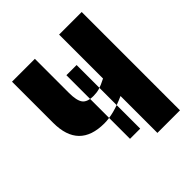

<svg xmlns="http://www.w3.org/2000/svg" viewBox="-193 -850 986 986"><g transform="rotate(-45 300.0 -357.0)"><path d="M268 -78V-540H342V-78ZM389 0H553V-714H389V-395Q356 -378 335.5 -372Q315 -366 292 -366Q246 -366 229.5 -388.5Q213 -411 213 -466V-714H47V-415Q47 -227 231 -227Q299 -227 389 -268Z"/></g></svg>

Font: Noto Sans Mono Extra
Style: Regular
Weight: 800
Designer: Monotype Design Team
Foundry: Monotype Imaging Inc.
Version: Version 1.900